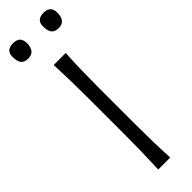

<svg xmlns="http://www.w3.org/2000/svg" viewBox="-329 -926 926 926"><g transform="rotate(-45 134.0 -463.0)"><path d="M95.5 0Q98 -60 99.2 -115.2Q100.5 -170.5 100.5 -236.5V-475Q100.5 -541 99.2 -597Q98 -653 95.5 -713H177.5Q174 -653 172.8 -597Q171.5 -541 171.5 -475V-236.5Q171.5 -170.5 172.8 -115.2Q174 -60 177.5 0ZM238 -821.5Q214 -821.5 202.2 -835.5Q190.5 -849.5 190.5 -881.5Q190.5 -926 239 -926Q286.5 -926 286.5 -879Q286.5 -821.5 238 -821.5ZM30 -821.5Q6 -821.5 -5.8 -835.5Q-17.5 -849.5 -17.5 -881.5Q-17.5 -926 31 -926Q79 -926 79 -879Q79 -821.5 30 -821.5Z"/></g></svg>

Font: Commissioner Flair Light
Style: Regular
Weight: 300
Designer: Kostas Bartsokas
Foundry: Kostas Bartsokas
Version: Version 1.000; ttfautohint (v1.8.3)